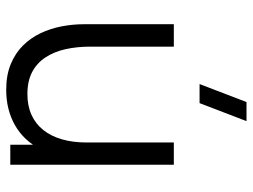

<svg xmlns="http://www.w3.org/2000/svg" viewBox="-120 -700 834 634"><g transform="rotate(90 297.0 -383.0)"><path d="M320.5 -625H257.5L317 -780H380ZM276.5 13.5Q228 13.5 191.8 -1.5Q155.5 -16.5 130.2 -42Q105 -67.5 89.5 -100.2Q74 -133 67 -169.8Q60 -206.5 60 -243V-540H134V-264.5Q134 -220 142.5 -182Q151 -144 169.8 -115.8Q188.5 -87.5 218.2 -72Q248 -56.5 290.5 -56.5Q329.5 -56.5 359.2 -70Q389 -83.5 409.2 -108.8Q429.5 -134 440 -170.2Q450.5 -206.5 450.5 -252L502.5 -240.5Q502.5 -157.5 473.5 -101Q444.5 -44.5 393.5 -15.5Q342.5 13.5 276.5 13.5ZM458 0V-133H450.5V-540H524V0Z"/></g></svg>

Font: Manrope ExtraLight
Style: Regular
Weight: 400
Version: Version 4.504